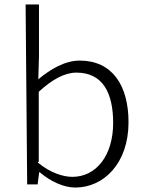

<svg xmlns="http://www.w3.org/2000/svg" viewBox="-20 -818 655 862"><path d="M102 10H149L156 -45H158C207 -3 267 24 318 24C445 24 557 -84 557 -269C557 -436 483 -546 338 -546C272 -546 207 -508 152 -462L155 -566V-798H95ZM154 -92V-406C215 -462 271 -492 323 -492C444 -492 488 -397 488 -266C488 -120 412 -24 305 -24C265 -24 206 -41 149 -89Z"/></svg>

Font: GenEiGothic-pro-Light
Style: Regular
Weight: 300
Designer: Ryoko NISHIZUKA (kana & ideographs); Paul D. Hunt (Latin, Greek & Cyrillic); Wenlong ZHANG (bopomofo); Sandoll Communica
Foundry: Adobe Systems Incorporated; o_tamon
Version: Version 1.000.140830